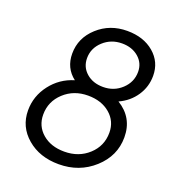

<svg xmlns="http://www.w3.org/2000/svg" viewBox="-138 -867 913 991"><g transform="rotate(20 318.5 -372.0)"><path d="M474 -398Q566 -342 566 -234Q566 -132 486.5 -60Q407 12 294 12Q189 12 120 -47Q51 -106 51 -196Q51 -274 99.5 -337.5Q148 -401 225 -424Q165 -470 165 -549Q165 -635 231.5 -695.5Q298 -756 393 -756Q483 -756 540 -707.5Q597 -659 597 -583Q597 -523 564 -473.5Q531 -424 474 -398ZM390 -686Q330 -686 287.5 -647Q245 -608 245 -553Q245 -504 281 -472.5Q317 -441 373 -441Q433 -441 475 -480.5Q517 -520 517 -576Q517 -624 481 -655Q445 -686 390 -686ZM299 -59Q378 -59 431.5 -108Q485 -157 485 -230Q485 -293 438 -333Q391 -373 317 -373Q239 -373 185.5 -323.5Q132 -274 132 -202Q132 -139 178.5 -99Q225 -59 299 -59Z"/></g></svg>

Font: Plus Jakarta Display Light
Style: Italic
Weight: 300
Italic angle: -12°
Designer: Gumpita Rahayu
Foundry: Tokotype Studio
Version: Version 1.000;hotconv 1.0.109;makeotfexe 2.5.65596